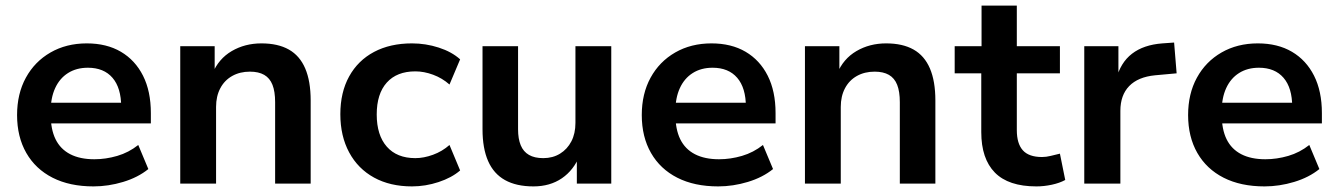

<svg xmlns="http://www.w3.org/2000/svg" viewBox="-20 -656 4780 686"><path d="M314 10Q229 10 168 -21Q107 -52 74 -109.5Q41 -167 41 -245Q41 -321 72.5 -378.5Q104 -436 160.5 -468.5Q217 -501 290 -501Q361 -501 412 -471Q463 -441 491 -385.5Q519 -330 519 -252V-215H143V-289H429L413 -274Q413 -342 382 -378Q351 -414 294 -414Q253 -414 223 -395Q193 -376 177 -341Q161 -306 161 -258V-249Q161 -194 178.5 -158.5Q196 -123 231 -105Q266 -87 317 -87Q358 -87 399 -99Q440 -111 474 -138L510 -52Q473 -22 420 -6Q367 10 314 10Z M624 0V-491H747V-393H739Q761 -446 808 -473.5Q855 -501 914 -501Q973 -501 1012 -479Q1051 -457 1070.5 -411.5Q1090 -366 1090 -297V0H963V-291Q963 -329 953.5 -353Q944 -377 924 -388.5Q904 -400 873 -400Q837 -400 809.5 -384.5Q782 -369 767 -340.5Q752 -312 752 -274V0Z M1452 10Q1374 10 1316.5 -21.5Q1259 -53 1227.5 -111.5Q1196 -170 1196 -248Q1196 -326 1227.5 -383Q1259 -440 1316.5 -470.5Q1374 -501 1452 -501Q1501 -501 1547.5 -486Q1594 -471 1624 -444L1586 -354Q1560 -377 1527.5 -389Q1495 -401 1464 -401Q1398 -401 1362 -361Q1326 -321 1326 -247Q1326 -173 1362 -132Q1398 -91 1464 -91Q1494 -91 1527 -103Q1560 -115 1586 -138L1624 -47Q1594 -21 1547 -5.5Q1500 10 1452 10Z M1886 10Q1825 10 1784.5 -12.5Q1744 -35 1724 -80.5Q1704 -126 1704 -194V-491H1831V-194Q1831 -160 1840.5 -137Q1850 -114 1870 -102.5Q1890 -91 1921 -91Q1955 -91 1981 -107Q2007 -123 2021.5 -151Q2036 -179 2036 -217V-491H2164V0H2041V-102H2052Q2030 -48 1987.5 -19Q1945 10 1886 10Z M2546 10Q2461 10 2400 -21Q2339 -52 2306 -109.5Q2273 -167 2273 -245Q2273 -321 2304.5 -378.5Q2336 -436 2392.5 -468.5Q2449 -501 2522 -501Q2593 -501 2644 -471Q2695 -441 2723 -385.5Q2751 -330 2751 -252V-215H2375V-289H2661L2645 -274Q2645 -342 2614 -378Q2583 -414 2526 -414Q2485 -414 2455 -395Q2425 -376 2409 -341Q2393 -306 2393 -258V-249Q2393 -194 2410.5 -158.5Q2428 -123 2463 -105Q2498 -87 2549 -87Q2590 -87 2631 -99Q2672 -111 2706 -138L2742 -52Q2705 -22 2652 -6Q2599 10 2546 10Z M2856 0V-491H2979V-393H2971Q2993 -446 3040 -473.5Q3087 -501 3146 -501Q3205 -501 3244 -479Q3283 -457 3302.5 -411.5Q3322 -366 3322 -297V0H3195V-291Q3195 -329 3185.5 -353Q3176 -377 3156 -388.5Q3136 -400 3105 -400Q3069 -400 3041.5 -384.5Q3014 -369 2999 -340.5Q2984 -312 2984 -274V0Z M3683 10Q3583 10 3534.5 -39.5Q3486 -89 3486 -184V-394H3391V-491H3487V-636H3613V-491H3767V-394H3613V-191Q3613 -143 3634.5 -119Q3656 -95 3703 -95Q3718 -95 3734 -99Q3750 -103 3767 -107L3786 -13Q3766 -2 3738 4Q3710 10 3683 10Z M3854 0V-491H3976V-372H3968Q3983 -432 4024.5 -464Q4066 -496 4133 -501L4175 -504L4184 -394L4107 -387Q4046 -381 4014.5 -348.5Q3983 -316 3983 -260V0Z M4498 10Q4413 10 4352 -21Q4291 -52 4258 -109.5Q4225 -167 4225 -245Q4225 -321 4256.5 -378.5Q4288 -436 4344.5 -468.5Q4401 -501 4474 -501Q4545 -501 4596 -471Q4647 -441 4675 -385.5Q4703 -330 4703 -252V-215H4327V-289H4613L4597 -274Q4597 -342 4566 -378Q4535 -414 4478 -414Q4437 -414 4407 -395Q4377 -376 4361 -341Q4345 -306 4345 -258V-249Q4345 -194 4362.5 -158.5Q4380 -123 4415 -105Q4450 -87 4501 -87Q4542 -87 4583 -99Q4624 -111 4658 -138L4694 -52Q4657 -22 4604 -6Q4551 10 4498 10Z"/></svg>

Font: Nunito Sans 12pt ExtraLight 11pt
Style: Bold
Weight: 700
Version: Version 3.101;gftools[0.9.27]